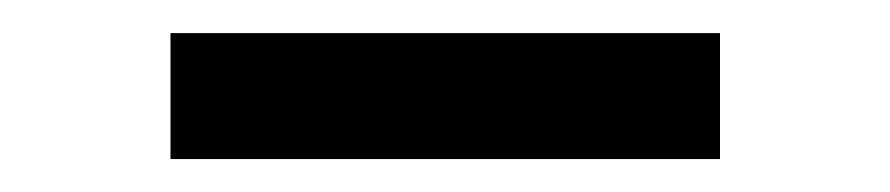

<svg xmlns="http://www.w3.org/2000/svg" viewBox="-20 -727 538 116"><path d="M415 -630.9H83V-707H415Z"/></svg>

Font: Pretendard Std SemiBold
Style: Regular
Weight: 600
Designer: Base glyphs from Inter by Rasmus Andersson; Hangeul glyphs from Noto Sans CJK(Source Han Sans) by Jang Soo-young and Kan
Foundry: Kil Hyung-jin
Version: Version 1.309